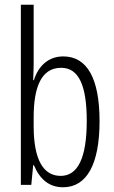

<svg xmlns="http://www.w3.org/2000/svg" viewBox="-20 -780 483 810"><path d="M122 -512V-760H68V0H112L120 -83H123C148 -24 187 10 246 10C346 10 400 -87 400 -269C400 -448 348 -542 247 -542C187 -542 143 -505 123 -442H120C121 -466 122 -491 122 -512ZM238 -494C313 -494 346 -418 346 -270C346 -111 307 -38 236 -38C164 -38 122 -104 122 -248V-285C122 -408 152 -494 238 -494Z"/></svg>

Font: Noto Sans Gujarati UI ExtraCondensed Light
Style: Regular
Weight: 300
Width: 2
Designer: Jelle Bosma - Monotype Design Team, Universal Thirst
Foundry: Monotype Imaging Inc.
Version: Version 2.106